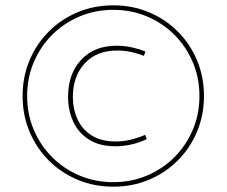

<svg xmlns="http://www.w3.org/2000/svg" viewBox="-20 -703 852 722"><path d="M406 -1Q334 -1 272 -27Q210 -53 163.5 -99.5Q117 -146 91 -208Q65 -270 65 -342Q65 -414 91 -476Q117 -538 163.5 -584.5Q210 -631 272 -657Q334 -683 406 -683Q478 -683 540 -657Q602 -631 648.5 -584.5Q695 -538 721 -476Q747 -414 747 -342Q747 -270 721 -208Q695 -146 648.5 -99.5Q602 -53 540 -27Q478 -1 406 -1ZM414 -153Q355 -153 315.5 -177.5Q276 -202 256 -244.5Q236 -287 236 -339Q236 -425 285 -478Q334 -531 418 -531Q450 -531 479.5 -524Q509 -517 527 -509L521 -493Q505 -500 477.5 -506.5Q450 -513 420 -513Q343 -513 298.5 -464.5Q254 -416 254 -339Q254 -293 271.5 -254.5Q289 -216 325 -193.5Q361 -171 415 -171Q446 -171 475 -178.5Q504 -186 526 -196L532 -180Q505 -167 475 -160Q445 -153 414 -153ZM406 -18Q474 -18 533 -43Q592 -68 636 -112Q680 -156 705 -215Q730 -274 730 -342Q730 -410 705 -469Q680 -528 636 -572Q592 -616 533 -641Q474 -666 406 -666Q338 -666 279 -641Q220 -616 176 -572Q132 -528 107 -469Q82 -410 82 -342Q82 -274 107 -215Q132 -156 176 -112Q220 -68 279 -43Q338 -18 406 -18Z"/></svg>

Font: Murecho Thin Thin
Style: Regular
Weight: 250
Version: Version 1.010